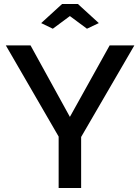

<svg xmlns="http://www.w3.org/2000/svg" viewBox="-20 -936 697 956"><path d="M328 -856 413 -793 472 -821 368 -916H289L185 -821L243 -793ZM272 -256V0H384V-254L649 -710H526L328 -354L132 -710H9Z"/></svg>

Font: RT Raleway SemiBold
Style: Regular
Weight: 400
Designer: Matt McInerney, Pablo Impallari, Rodrigo Fuenzalida — Edited by Milan Moffatt in April 2016
Foundry: Matt McInerney, Pablo Impallari, Rodrigo Fuenzalida — Edited by Milan Moffatt in April 2016
Version: Version 3.001